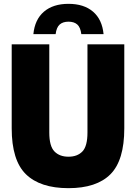

<svg xmlns="http://www.w3.org/2000/svg" viewBox="-20 -971 709 1001"><path d="M337 10Q189.5 10 115.2 -62.5Q41 -135 41 -302V-740H237V-280Q237 -209 263.8 -181.5Q290.5 -154 337 -154Q383.5 -154 409.8 -181.5Q436 -209 436 -280V-740H628V-302Q628 -135 555.8 -62.5Q483.5 10 337 10ZM154 -793Q161.5 -869.5 209.2 -910.2Q257 -951 337 -951Q417.5 -951 465 -910.2Q512.5 -869.5 520 -793H404Q399.5 -828.5 383 -843.2Q366.5 -858 337 -858Q308 -858 291.2 -843.2Q274.5 -828.5 270 -793Z"/></svg>

Font: Encode Sans Condensed Condensed Black
Style: Regular
Weight: 900
Width: 3
Designer: Multiple Designers
Foundry: Impallari Type
Version: Version 3.000; ttfautohint (v1.8.3) -l 8 -r 50 -G 200 -x 14 